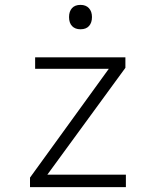

<svg xmlns="http://www.w3.org/2000/svg" viewBox="-20 -767 640 787"><path d="M103 0V-39L426 -485H124V-532H494V-489L174 -51H496V0ZM310 -647Q288 -647 275.5 -660Q263 -673 263 -697Q263 -720 275 -733.5Q287 -747 310 -747Q332 -747 344.5 -733.5Q357 -720 357 -697Q357 -674 345 -660.5Q333 -647 310 -647Z"/></svg>

Font: Noto Sans Mono Light
Style: Regular
Weight: 300
Designer: Monotype Design Team
Foundry: Monotype Imaging Inc.
Version: Version 2.014; ttfautohint (v1.8.4.7-5d5b)